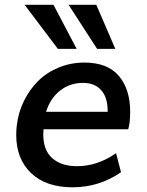

<svg xmlns="http://www.w3.org/2000/svg" viewBox="-20 -777 618 808"><path d="M223.6 -571.3 83.5 -756.8H205.1L302.7 -571.3ZM388.7 -571.3 268.6 -756.8H385.3L465.3 -571.3ZM519.5 -232.9H163.1Q162.1 -217.3 162.1 -210.9Q162.1 -144.5 200.2 -111.1Q238.3 -77.6 304.2 -77.6Q389.6 -77.6 468.3 -132.3L489.3 -52.2Q397 11.2 285.2 11.2Q173.3 11.2 110.8 -48.6Q48.3 -108.4 48.3 -209Q48.3 -232.4 50.8 -250Q57.1 -304.2 80.8 -352.3Q104.5 -400.4 140.6 -436.3Q176.8 -472.2 227.3 -492.9Q277.8 -513.7 335 -513.7Q432.6 -513.7 480.2 -457.5Q527.8 -401.4 527.8 -306.6Q527.8 -259.3 519.5 -232.9ZM173.8 -306.6H433.1V-309.6Q433.1 -367.2 405.8 -397.7Q378.4 -428.2 329.6 -428.2Q274.4 -428.2 233.2 -396Q191.9 -363.8 173.8 -306.6Z"/></svg>

Font: Muli
Style: Semi-BoldItalic
Weight: 600
Italic angle: -7°
Designer: Vernon Adams
Foundry: newtypography
Version: Version 2.0; ttfautohint (v1.00rc1.2-2d82) -l 8 -r 50 -G 200